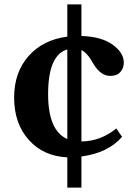

<svg xmlns="http://www.w3.org/2000/svg" viewBox="-20 -703 619 870"><path d="M285 -683H349V-540Q440 -537 490.5 -500.5Q541 -464 541 -419Q541 -395 525.5 -377Q510 -359 480 -359Q437 -359 405 -411Q376 -464 349 -476V-62Q436 -63 507 -121L533 -83Q470 -10 349 6V147H285V10Q177 5 110.5 -69Q44 -143 44 -261Q44 -375 109.5 -449Q175 -523 285 -537ZM198 -276Q198 -111 285 -73V-479Q198 -454 198 -276Z"/></svg>

Font: Libre Baskerville
Style: Bold
Weight: 700
Designer: Pablo Impallari, Rodrigo Fuenzalida
Foundry: Pablo Impallari, Rodrigo Fuenzalida
Version: Version 1.000